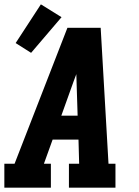

<svg xmlns="http://www.w3.org/2000/svg" viewBox="-21 -863 641 883"><path d="M-1 0V-110H46L289 -735H442L478 -110H510V0H296V-110H343L340 -221H221L181 -110H213V0ZM261 -331H336L331 -490Q331 -498 330.5 -506Q330 -514 330 -522Q327 -514 324 -506Q321 -498 318 -490ZM122 -620 51 -665 167 -843 262 -784Z"/></svg>

Font: Iosevka Etoile XBdObl
Style: Regular
Weight: 800
Italic angle: -9°
Designer: Belleve Invis
Foundry: Belleve Invis
Version: Version 15.5.2; ttfautohint (v1.8.4)